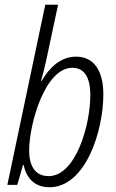

<svg xmlns="http://www.w3.org/2000/svg" viewBox="-20 -780 488 810"><path d="M188 10C342 10 416 -229 416 -382C416 -486 373 -541 301 -541C237 -541 189 -496 156 -439H153C159 -458 167 -489 174 -521L225 -760H171L11 0H53L77 -84H80C90 -32 124 10 188 10ZM185 -37C132 -37 103 -75 103 -145C103 -257 170 -494 285 -494C333 -494 361 -458 361 -379C361 -250 299 -37 185 -37Z"/></svg>

Font: Noto Sans Condensed Light
Style: Italic
Weight: 300
Width: 3
Italic angle: -12°
Designer: Monotype Design Team
Foundry: Monotype Imaging Inc.
Version: Version 2.013